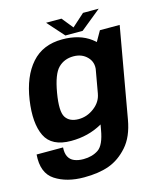

<svg xmlns="http://www.w3.org/2000/svg" viewBox="-156 -817 964 1150"><g transform="rotate(-15 326.0 -242.0)"><path d="M221.5 234.5Q314 234.5 378.2 211Q442.5 187.5 494.2 129.2Q546 71 564 -32L663 -592.5H540.5L474 -476L392.5 -15Q377 77 338.8 102.5Q300.5 128 246 128Q213.5 128 189.5 118Q165.5 108 154.2 85.5Q143 63 145.5 28.5H-18.5Q-27.5 142 43.5 188.2Q114.5 234.5 221.5 234.5ZM203.5 3.5Q310 3.5 395.8 -45Q481.5 -93.5 492 -154L430 -228Q421.5 -178.5 377.2 -144.8Q333 -111 280.5 -111Q224 -111 200.2 -148.2Q176.5 -185.5 195.5 -297Q214.5 -408.5 252 -445.5Q289.5 -482.5 346 -482.5Q398.5 -482.5 431 -449Q463.5 -415.5 455 -366.5L541.5 -435.5Q552 -495 483.2 -546.5Q414.5 -598 307.5 -598Q187 -598 116.8 -518.5Q46.5 -439 25.5 -297.5Q5 -157 44 -76.8Q83 3.5 203.5 3.5ZM332.5 -615.5H439.5L567 -719H469.5L392 -649.5L336 -719H240.5Z"/></g></svg>

Font: Anybody Thin
Style: Bold Italic
Weight: 700
Italic angle: -10°
Version: Version 1.113;gftools[0.9.25]